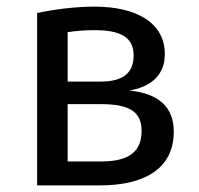

<svg xmlns="http://www.w3.org/2000/svg" viewBox="-20 -559 601 579"><path d="M282 0C409 0 504 -46 504 -162C504 -235 460 -277 370 -286C440 -298 477 -336 477 -396C477 -490 392 -539 265 -539C207 -539 146 -531 92 -520V0ZM184 -245H284C374 -245 407 -220 407 -164C407 -89 351 -72 282 -72H184ZM184 -462C211 -466 235 -468 266 -468C343 -468 383 -447 383 -392C383 -332 342 -313 283 -313H184Z"/></svg>

Font: FiraGO Unicode
Style: Regular
Weight: 400
Designer: bBox Type
Foundry: bBox Type GmbH
Version: Version 1.001;PS 001.001;hotconv 1.0.88;makeotf.lib2.5.64775